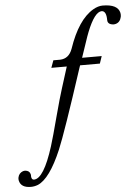

<svg xmlns="http://www.w3.org/2000/svg" viewBox="-114 -745 742 1024"><g transform="rotate(-5 257.0 -233.0)"><path d="M474.6 -698.2Q555.7 -698.2 565.9 -650.9Q567.9 -640.1 565.9 -629.9Q559.6 -600.6 534.7 -594.2Q529.8 -593.3 525.9 -592.8Q492.7 -594.2 492.2 -618.2Q492.2 -667.5 467.3 -668.9Q429.2 -668.9 387.7 -564.5Q383.3 -552.7 378.9 -541L341.3 -430.2H446.3L433.1 -391.1H327.1L321.3 -374Q212.9 -41.5 175.3 47.9Q111.8 197.3 47.4 224.6Q28.8 231.9 9.8 231.9Q-43.5 231.9 -52.2 192.9Q-54.2 183.6 -52.2 175.8Q-47.4 153.3 -25.9 145Q-19.5 143.1 -14.2 143.1Q8.8 144.5 14.2 164.1Q15.6 168 15.1 177.2Q16.6 194.3 28.8 194.8Q81.5 194.8 134.8 25.4Q149.9 -22.5 177.7 -128.4Q205.6 -232.9 220.2 -277.8L255.9 -391.1H173.3L187.5 -430.2H223.6Q271 -431.6 289.6 -482.9Q341.3 -634.8 423.3 -682.6Q450.2 -698.2 474.6 -698.2Z"/></g></svg>

Font: Linux Biolinum Capitals O
Style: Italic Samll Caps
Weight: 400
Italic angle: -12°
Designer: Philipp H. Poll
Foundry: Philipp H. Poll
Version: Version 0.6.2